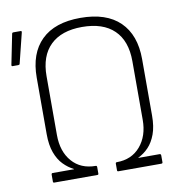

<svg xmlns="http://www.w3.org/2000/svg" viewBox="-76 -738 777 811"><g transform="rotate(-10 312.5 -333.0)"><path d="M92 0Q87 0 87 -5V-34Q87 -41 92 -41H184V-42Q160 -54 140 -74.5Q120 -95 108 -127.5Q96 -160 96 -207V-449Q96 -553 153.5 -609.5Q211 -666 321 -666Q432 -666 490 -609.5Q548 -553 548 -449V-207Q548 -160 536 -127.5Q524 -95 504.5 -74.5Q485 -54 460 -42V-41H551Q557 -41 557 -34V-5Q557 0 551 0H367Q362 0 362 -5V-33Q362 -39 367 -39Q431 -39 468.5 -83Q506 -127 506 -196V-448Q506 -535 458.5 -581Q411 -627 321 -627Q233 -627 185.5 -581Q138 -535 138 -448V-196Q138 -125 175.5 -82Q213 -39 277 -39Q282 -39 282 -33V-5Q282 0 277 0ZM4 -515Q-1 -515 0 -521L26 -650Q27 -655 32 -655H63Q69 -655 67 -648L35 -519Q34 -515 28 -515Z"/></g></svg>

Font: Sofia Sans Semi Condensed ExtraLight
Style: Regular
Weight: 250
Version: Version 4.100